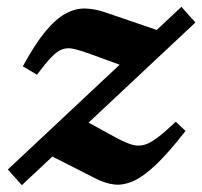

<svg xmlns="http://www.w3.org/2000/svg" viewBox="-20 -530 593 563"><path d="M3 -33 512 -510 553 -464 44 13ZM88.5 -311 47 -335.5Q82 -400 112.5 -437Q143 -474 171.8 -489.8Q200.5 -505.5 229 -505Q257.5 -504.5 288 -494L468 -432.5L374 -324.5L246.5 -371Q216.5 -382 197.2 -386.5Q178 -391 162.8 -385.5Q147.5 -380 130.5 -362.2Q113.5 -344.5 88.5 -311ZM261.5 -6 106 -85 214 -184.5 319 -127Q346 -112.5 364.8 -106.5Q383.5 -100.5 401 -104.8Q418.5 -109 440.5 -125.5Q462.5 -142 495.5 -173L524 -146Q475.5 -83.5 438.5 -48.2Q401.5 -13 371.8 0.5Q342 14 315.5 11Q289 8 261.5 -6Z"/></svg>

Font: Newsreader 9pt SemiBold
Style: Italic
Weight: 600
Italic angle: -17°
Designer: Hugues Gentile
Foundry: Production Type
Version: Version 1.003